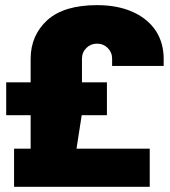

<svg xmlns="http://www.w3.org/2000/svg" viewBox="-20 -720 655 740"><path d="M354 -700.2Q435.1 -700.2 494.1 -672.9Q551.3 -646.5 582 -599.1Q610.8 -552.7 610.8 -494.1V-465.8H412.1V-494.1Q412.1 -518.1 395 -535.2Q378.4 -551.8 354 -551.8Q329.6 -551.8 313 -535.2Q295.9 -518.1 295.9 -494.1V-402.8H392.1V-275.9H294.9L274.9 -147H557.1V0H34.2V-147H98.1V-275.9H3.9V-402.8H98.1V-493.2Q98.1 -584 163.1 -643.1Q227.5 -700.2 354 -700.2Z"/></svg>

Font: Archivo-RBTV
Style: Regular
Weight: 500
Designer: Hector Gatti
Foundry: Hector Gatti
Version: ""